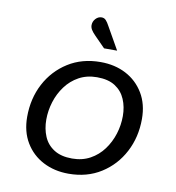

<svg xmlns="http://www.w3.org/2000/svg" viewBox="-81 -779 793 863"><g transform="rotate(10 316.0 -347.0)"><path d="M288.1 12Q223.7 12 172.3 -14.7Q120.9 -41.4 91.1 -91Q61.4 -140.5 61.4 -208Q61.4 -291.4 96.9 -359.1Q132.5 -426.8 196.3 -467.1Q260 -507.4 344.4 -507.4Q409.8 -507.4 460.7 -480.7Q511.6 -454 541.4 -404.6Q571.2 -355.2 571.2 -287.4Q571.2 -204.3 535.6 -136.4Q500.1 -68.6 436.4 -28.3Q372.8 12 288.1 12ZM292.3 -58Q338.7 -58 374.7 -77.8Q410.6 -97.6 435 -130.7Q459.4 -163.8 471.9 -203.8Q484.4 -243.9 484.4 -285.1Q484.4 -327.1 469.7 -361.6Q455.1 -396.2 423.5 -416.8Q391.9 -437.4 340.3 -437.4Q294.1 -437.4 258 -417.6Q222 -397.8 197.6 -364.7Q173.1 -331.6 160.7 -291.6Q148.2 -251.5 148.2 -210.3Q148.2 -168.4 162.8 -133.8Q177.4 -99.2 209.6 -78.6Q241.7 -58 292.3 -58ZM348.4 -570.7 300.9 -618.9Q286.6 -633.3 280.7 -643.4Q274.9 -653.4 274.9 -663.7Q274.9 -680.4 286.5 -693.1Q298.2 -705.9 313.8 -705.9Q326 -705.9 333.8 -697.2Q341.7 -688.6 349.5 -673.7L408 -570.7Z"/></g></svg>

Font: Atkinson Hyperlegible Mono ExtraLight
Style: Italic
Weight: 200
Italic angle: -12°
Monospace: yes
Designer: Elliott Scott, Megan Eiswerth, Linus Boman, Theodore Petrosky, Letters from Sweden
Foundry: Applied Design Works, Letters from Sweden
Version: Version 2.001